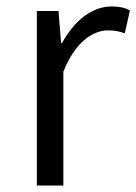

<svg xmlns="http://www.w3.org/2000/svg" viewBox="-20 -574 422 594"><path d="M94 0H176V-352C213 -446 269 -480 314 -480C336 -480 348 -477 366 -471L382 -542C364 -551 348 -554 325 -554C264 -554 209 -509 172 -441H169L161 -540H94Z"/></svg>

Font: Noto Sans CJK SC DemiLight
Style: Regular
Weight: 350
Designer: Ryoko NISHIZUKA 西塚涼子 (kana, bopomofo & ideographs); Paul D. Hunt (Latin, Greek & Cyrillic); Sandoll Communications 산돌커뮤니
Foundry: Adobe
Version: Version 2.004;hotconv 1.0.118;makeotfexe 2.5.65603